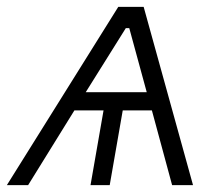

<svg xmlns="http://www.w3.org/2000/svg" viewBox="-43 -540 652 560"><path d="M376 -520H302L-23 0H39L174 -218H259L221 0H277L315 -218H400L459 0H520ZM207 -271 324 -458H334L385 -271Z"/></svg>

Font: Fixel Display 20240404 Light
Style: Italic
Weight: 300
Italic angle: -10°
Designer: AlfaBravo + MacPaw
Foundry: Kyrylo Tkachov, Marchela Mozhyna, Serhii Makarenko, Maria Weinstein, Zakhar Kryvoshyya
Version: Version 1.211;Glyphs 3.2 (3225)